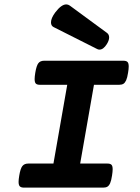

<svg xmlns="http://www.w3.org/2000/svg" viewBox="-20 -857 640 877"><path d="M468.3 -707Q478.5 -699.7 478.5 -686Q478.5 -672.4 467.8 -655.3Q452.1 -630.4 434.6 -630.4Q428.2 -630.4 423.3 -633.3L224.6 -733.4Q212.9 -739.3 212.9 -754.9Q212.9 -773.9 232.4 -800.3Q260.3 -836.9 282.7 -836.9Q291 -836.9 298.8 -831.5ZM567.9 -553.2Q567.9 -542 564.9 -524.4Q561.5 -502 556.2 -490.2Q550.8 -478.5 543.5 -474.1Q536.1 -469.7 524.4 -469.7H409.2L346.2 -109.9H471.2Q483.9 -109.9 489.3 -104.2Q494.6 -98.6 494.6 -84Q494.6 -73.2 491.7 -54.7Q488.3 -32.2 483.2 -20.5Q478 -8.8 470.7 -4.4Q463.4 0 451.7 0H89.4Q76.7 0 70.8 -5.6Q64.9 -11.2 64.9 -26.4Q64.9 -37.1 67.9 -54.7Q73.2 -87.4 82.3 -98.6Q91.3 -109.9 108.9 -109.9H224.1L287.1 -469.7H162.1Q149.4 -469.7 143.8 -475.1Q138.2 -480.5 138.2 -495.6Q138.2 -506.8 141.1 -524.4Q146.5 -557.1 155.3 -568.4Q164.1 -579.6 181.6 -579.6H543.9Q556.6 -579.6 562.3 -574Q567.9 -568.4 567.9 -553.2Z"/></svg>

Font: Courier Prime Sans
Style: Bold Italic
Weight: 700
Italic angle: -10°
Designer: Alan Dague-Greene
Foundry: Quote-Unquote Apps
Version: Version 3.020